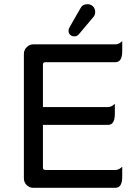

<svg xmlns="http://www.w3.org/2000/svg" viewBox="-20 -894 663 915"><path d="M306.6 -748Q306.6 -755.9 313.5 -767.6L363.3 -854.5Q373 -874 396.5 -874Q412.1 -874 422.9 -863.8Q433.6 -853.5 433.6 -836.9Q433.6 -821.3 423.8 -811.5L356.4 -731.4Q347.7 -720.7 334 -720.7Q322.3 -720.7 314.5 -728Q306.6 -735.4 306.6 -748ZM93.8 -43.9V-636.7Q93.8 -655.3 106.9 -668.9Q120.1 -682.6 138.7 -682.6H530.3Q546.9 -682.6 562.5 -698.2Q562.5 -682.6 562.5 -650.4Q562.5 -597.7 530.3 -597.7H196.3Q184.6 -597.7 184.6 -585.9V-383.8H495.1Q511.7 -383.8 527.3 -399.4Q527.3 -383.8 527.3 -351.6Q527.3 -298.8 495.1 -298.8H184.6V-95.7Q184.6 -84 196.3 -84H530.3Q546.9 -84 562.5 -99.6Q562.5 -84 562.5 -51.8Q562.5 1 530.3 1H138.7Q120.1 1 106.9 -12.2Q93.8 -25.4 93.8 -43.9Z"/></svg>

Font: YuPearl-Regular
Style: Regular
Weight: 400
Designer: Max Yao
Foundry: Max-Everyday
Version: Version 1.011; ttfautohint (v1.8.3)